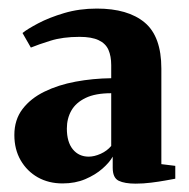

<svg xmlns="http://www.w3.org/2000/svg" viewBox="-20 -825 441 448"><path d="M296.5 -396.5Q271 -396.5 257 -403.2Q243 -410 243 -433.5V-459.5Q235.5 -446 219 -431.5Q202.5 -417 179 -407Q155.5 -397 126 -397Q93.5 -397 68.2 -411.2Q43 -425.5 28.2 -451Q13.5 -476.5 13.5 -510Q13.5 -545.5 32.5 -570.5Q51.5 -595.5 83.8 -611.2Q116 -627 156.5 -634.5Q197 -642 239.5 -642.5V-673Q239.5 -694 233 -708.8Q226.5 -723.5 210.2 -731.2Q194 -739 165.5 -739Q126.5 -739 97.8 -730Q69 -721 52 -714L32.5 -748Q43.5 -757 69 -770.5Q94.5 -784 129.8 -794.5Q165 -805 206 -805Q278.5 -805 317.5 -772.5Q356.5 -740 356.5 -665V-442L389 -438V-408Q381 -406.5 365.8 -403.8Q350.5 -401 332.5 -398.8Q314.5 -396.5 296.5 -396.5ZM187 -459.5Q200 -459.5 215 -466.2Q230 -473 239.5 -484.5V-607.5Q202.5 -607.5 179.8 -596.5Q157 -585.5 146.5 -567Q136 -548.5 136 -525Q136 -493.5 150 -476.5Q164 -459.5 187 -459.5Z"/></svg>

Font: Merriweather 96pt ExtraBold
Style: Regular
Weight: 800
Version: Version 2.100